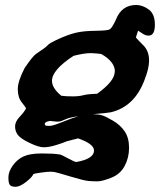

<svg xmlns="http://www.w3.org/2000/svg" viewBox="-20 -547 659 759"><path d="M341.3 -336.9Q339.4 -336.9 336.4 -336.9Q313 -336.9 270.5 -326.2Q185.5 -270.5 185.5 -227.5Q185.5 -198.7 222.2 -168.5Q240.7 -166 266.6 -166Q292.5 -166 309.8 -170.7Q327.1 -175.3 363.8 -176.3Q433.6 -226.1 433.6 -264.2Q433.6 -264.2 434.1 -264.6Q434.1 -302.7 380.4 -333.5Q364.7 -335.9 341.3 -336.9ZM351.6 48.3V46.9Q350.6 21.5 288.6 0L245.1 11.2Q226.6 19 199.7 27.1Q172.9 35.2 152.8 35.2Q132.8 35.2 97.2 18.1Q61.5 1 50.5 -13.7Q39.6 -28.3 39.6 -47.4Q39.6 -66.4 58.3 -85.9Q77.1 -105.5 83 -119.1Q81.1 -123.5 65.7 -142.8Q50.3 -162.1 50.3 -194.3Q50.3 -226.6 78.1 -279.3L78.6 -279.8Q109.4 -325.2 122.6 -334Q163.1 -360.8 168.7 -368.4Q174.3 -376 211.9 -393.1Q249.5 -410.2 279.5 -417.5Q309.6 -424.8 357.4 -425.3Q405.3 -425.8 414.1 -431.2Q422.9 -436.5 438 -468.8Q460.4 -527.3 518.6 -527.3Q543 -527.3 567.6 -509.8Q592.3 -492.2 592.3 -449.2Q592.3 -406.2 567.4 -406.2Q554.7 -406.2 543 -414.6Q531.2 -422.9 525.9 -425.8L517.1 -398.9Q522.5 -391.6 545.9 -368.7Q569.3 -345.7 569.3 -308.1V-307.1Q569.3 -276.4 551.3 -231Q511.7 -125 417.5 -103Q402.8 -100.1 347.2 -95.7Q369.1 -95.2 382.8 -91.3Q396.5 -87.4 426 -70.3Q455.6 -53.2 472.9 -27.6Q490.2 -2 490.2 37.1Q490.2 76.2 472.9 108.9Q455.6 141.6 419.4 155.8Q383.3 169.9 365.7 169.9Q348.1 169.9 330.3 168.5Q312.5 167 258.8 150.9Q205.1 134.8 196.8 133.3Q188.5 131.8 178.7 131.8Q168.9 131.8 144 135Q119.1 138.2 111.8 141.1Q108.4 152.3 83.5 171.9Q58.6 191.4 41.7 191.4Q24.9 191.4 19 184.1Q13.2 176.8 13.2 154.3Q13.2 131.8 30.5 107.4Q47.9 83 73.2 71.3Q98.6 59.6 145.5 59.6Q192.4 59.6 214.4 63.5Q214.8 63.5 215.3 63.5Q221.2 63.5 253.9 81.5Q274.9 93.3 281.7 93.3Q282.2 93.3 282.7 93.3Q351.6 80.6 351.6 48.3ZM211.9 -66.4H201.7L181.6 -68.4H179.7L181.2 -69.3Q157.7 -67.4 156.7 -56.2L159.7 -50.8Q164.1 -49.3 176.5 -49.3Q189 -49.3 229.7 -65.9Q270.5 -82.5 290 -87.4Q254.4 -83 237.3 -74.7Q220.2 -66.4 211.9 -66.4Z"/></svg>

Font: Drukaatie burti
Style: Bold
Weight: 700
Version: Version 0.14